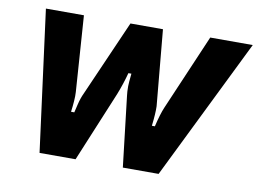

<svg xmlns="http://www.w3.org/2000/svg" viewBox="-65 -660 1019 756"><g transform="rotate(10 444.0 -282.0)"><path d="M135 0 61 -564H213L234 -261Q235 -245 233.5 -224.5Q232 -204 229 -181H242Q244 -189 250 -214.5Q256 -240 266 -261L399 -564H529L557 -261Q558 -233 552 -182H564Q576 -233 588 -261L718 -564H888L611 0H468L435 -282Q433 -296 433 -319Q433 -332 437 -370H425Q413 -325 396 -282L279 0Z"/></g></svg>

Font: Open Sauce Sans ExBold Italic
Style: Regular
Weight: 800
Italic angle: -10°
Designer: Alfredo Marco Pradil
Foundry: Creative Sauce Fz LLC
Version: Version 1.477